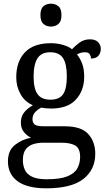

<svg xmlns="http://www.w3.org/2000/svg" viewBox="-20 -780 578 1040"><path d="M231 240Q127 240 75 201.5Q23 163 23 94Q23 35 61 5Q99 -25 148 -34Q128 -43 110.5 -63.5Q93 -84 93 -116Q93 -146 108.5 -168Q124 -190 158 -210Q115 -228 91.5 -269.5Q68 -311 68 -361Q68 -447 115 -496.5Q162 -546 256 -546Q292 -546 324 -536Q356 -526 370 -513Q384 -529 409 -548Q434 -567 467 -567Q497 -567 511.5 -551.5Q526 -536 526 -515Q526 -494 513.5 -478.5Q501 -463 473 -463Q473 -474 466.5 -485.5Q460 -497 440 -497Q417 -497 397 -485Q414 -464 425 -435.5Q436 -407 436 -364Q436 -290 391.5 -241Q347 -192 256 -192Q244 -192 228.5 -193.5Q213 -195 203 -197Q184 -187 170 -172Q156 -157 156 -134Q156 -116 167.5 -106Q179 -96 218 -96H331Q420 -96 458 -54Q496 -12 496 53Q496 139 431.5 189.5Q367 240 231 240ZM253 -240Q302 -240 322 -270Q342 -300 342 -365Q342 -433 321.5 -465Q301 -497 252 -497Q204 -497 183 -464Q162 -431 162 -364Q162 -300 183.5 -270Q205 -240 253 -240ZM233 191Q305 191 344 175.5Q383 160 398.5 132.5Q414 105 414 70Q414 24 388 8.5Q362 -7 312 -7H214Q186 -7 161 0.5Q136 8 120 28Q104 48 104 88Q104 117 115 140.5Q126 164 154 177.5Q182 191 233 191ZM256 -636Q232 -636 215.5 -650Q199 -664 199 -698Q199 -733 215.5 -746.5Q232 -760 256 -760Q279 -760 296 -746.5Q313 -733 313 -698Q313 -664 296 -650Q279 -636 256 -636Z"/></svg>

Font: Noto Serif Old Uyghur
Style: Regular
Weight: 400
Designer: Lewis McGuffie
Foundry: Google LLC
Version: Version 1.003; ttfautohint (v1.8.4.7-5d5b)